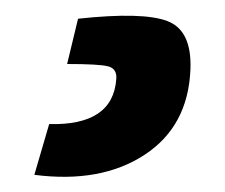

<svg xmlns="http://www.w3.org/2000/svg" viewBox="-20 14 288 246"><path d="M66 96 80 38Q163 29 194.5 41Q226 53 224 103Q221 176 165 212.5Q109 249 24 238L43 173Q125 175 129 115Q130 102 118.5 99Q107 96 66 96Z"/></svg>

Font: Exo 2.0
Style: Bold
Weight: 700
Designer: Natanael Gama
Version: Version 1.001;PS 001.001;hotconv 1.0.70;makeotf.lib2.5.58329